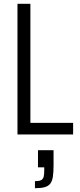

<svg xmlns="http://www.w3.org/2000/svg" viewBox="-20 -708 419 1011"><path d="M72 0V-688H140V-61H365V0ZM164 283V246Q185 246 195.5 241Q206 236 209.5 224Q213 212 213 190V173H180V83H262V163Q262 199 258.5 222Q255 245 245 258.5Q235 272 215.5 277.5Q196 283 164 283Z"/></svg>

Font: Saira Condensed
Style: Regular
Weight: 400
Width: 3
Designer: Hector Gatti with collaboration of the Omnibus-Type team
Foundry: Omnibus-Type
Version: Version 1.101